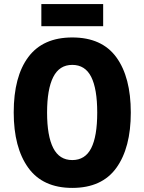

<svg xmlns="http://www.w3.org/2000/svg" viewBox="-20 -908 705 938"><path d="M619 -358Q619 -186 548.5 -88Q478 10 333 10Q189 10 118 -88.5Q47 -187 47 -359Q47 -534 118.5 -629.5Q190 -725 333 -725Q478 -725 548.5 -628Q619 -531 619 -358ZM210 -358Q210 -244 240 -185Q270 -126 333 -126Q396 -126 425.5 -184Q455 -242 455 -358Q455 -474 425.5 -532.5Q396 -591 333 -591Q270 -591 240 -531.5Q210 -472 210 -358ZM484 -888V-780H182V-888Z"/></svg>

Font: Noto Sans Telugu Condensed ExtraBold
Style: Regular
Weight: 800
Width: 3
Designer: Jelle Bosma - Monotype Design Team
Foundry: Monotype Imaging Inc.
Version: Version 2.005; ttfautohint (v1.8.4.7-5d5b)